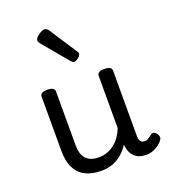

<svg xmlns="http://www.w3.org/2000/svg" viewBox="-153 -949 951 1078"><g transform="rotate(-20 322.5 -410.0)"><path d="M269 17Q211 17 172 -3.5Q133 -24 113.5 -64.5Q94 -105 94 -166V-489Q94 -502 104.5 -508.5Q115 -515 136 -515Q158 -515 169 -508.5Q180 -502 180 -489V-166Q180 -131 191 -107Q202 -83 224.5 -71Q247 -59 280 -59Q308 -59 332 -68Q356 -77 375.5 -92.5Q395 -108 410 -130Q425 -152 435 -177V-489Q435 -502 445.5 -508.5Q456 -515 478 -515Q499 -515 510 -508.5Q521 -502 521 -489V-96Q521 -82 525 -73Q529 -64 536.5 -60Q544 -56 553 -56Q562 -56 569.5 -59.5Q577 -63 584.5 -69Q592 -75 599 -80Q607 -86 616.5 -83Q626 -80 634 -69Q639 -62 641 -52Q643 -42 636 -33Q626 -18 610 -6.5Q594 5 575 12Q556 19 536 19Q512 19 494.5 12.5Q477 6 465 -6Q453 -18 446 -34Q439 -50 437 -69L436 -78Q422 -56 404.5 -38.5Q387 -21 366 -8.5Q345 4 320.5 10.5Q296 17 269 17ZM333 -610Q329 -610 324.5 -613Q320 -616 314 -623L191 -770Q184 -778 181.5 -782.5Q179 -787 179 -794Q179 -803 189.5 -813.5Q200 -824 213.5 -831.5Q227 -839 237 -839Q251 -839 261 -824L368 -660Q373 -653 373.5 -650Q374 -647 374 -644Q374 -634 359 -622Q344 -610 333 -610Z"/></g></svg>

Font: Playwrite ES Deco
Style: Regular
Weight: 400
Designer: Veronika Burian, José Scaglione
Foundry: TypeTogether
Version: Version 1.002